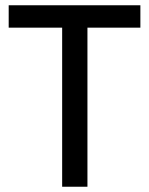

<svg xmlns="http://www.w3.org/2000/svg" viewBox="-20 -709 565 729"><path d="M216 0V-604H13V-689H513V-604H312V0Z"/></svg>

Font: Cairo Play SemiBold
Style: Regular
Weight: 600
Designer: Mohamed Gaber, Accademia di Belle Arti di Urbino
Foundry: Kief Type Foundry, Accademia di Belle Arti di Urbino
Version: Version 3.130;gftools[0.9.24]